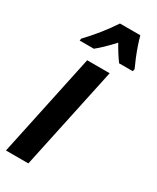

<svg xmlns="http://www.w3.org/2000/svg" viewBox="-203 -823 719 881"><g transform="rotate(30 156.5 -383.0)"><path d="M-5.9 0 109.9 -544.9H229L112.8 0ZM34.7 -606 36.6 -617.2Q69.8 -651.9 100.1 -689.7Q130.4 -727.5 155.8 -766.1H263.7Q268.6 -747.1 277.8 -719.7Q287.1 -692.4 298.3 -665Q309.6 -637.7 318.8 -618.2L315.9 -606H243.7Q219.7 -638.2 192.9 -686Q146 -634.8 109.9 -606Z"/></g></svg>

Font: Open Sans Condensed
Style: Bold Italic
Weight: 700
Width: 3
Italic angle: -12°
Designer: Monotype Design Team
Foundry: Monotype Imaging Inc.
Version: Version 3.003; ttfautohint (v1.8.4)